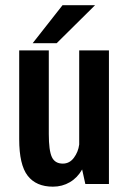

<svg xmlns="http://www.w3.org/2000/svg" viewBox="-20 -690 490 720"><path d="M102.5 -528 214.5 -670.5H336.5L192.5 -528ZM178.5 10Q115.5 10 83.8 -31Q52 -72 52 -168V-501H163V-187.5Q163 -125.5 174.5 -101Q186 -76.5 215.5 -76.5Q241 -76.5 257.2 -98.5Q273.5 -120.5 277 -148V-501H388.5V0H300L288 -54.5Q270.5 -23.5 242 -6.8Q213.5 10 178.5 10Z"/></svg>

Font: League Mono Condensed Medium
Style: Regular
Weight: 500
Width: 1
Designer: Tyler Finck
Foundry: The League of Moveable Type / Tyler Finck
Version: Version 2.210